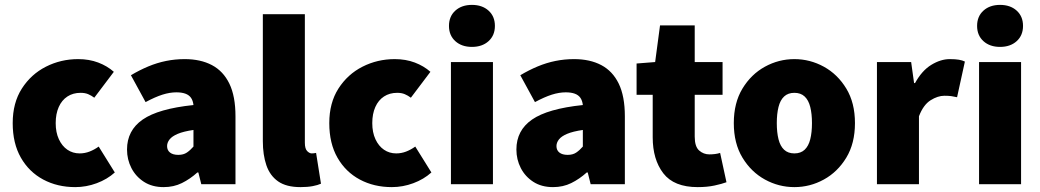

<svg xmlns="http://www.w3.org/2000/svg" viewBox="-20 -754 4258 786"><path d="M288 12Q215 12 157 -19Q99 -50 65.5 -108.5Q32 -167 32 -250Q32 -333 69.5 -391.5Q107 -450 168 -481Q229 -512 300 -512Q345 -512 382 -498Q419 -484 446 -460L366 -354Q354 -363 341 -368.5Q328 -374 310 -374Q279 -374 256 -359Q233 -344 220.5 -316Q208 -288 208 -250Q208 -212 221 -184Q234 -156 256 -141Q278 -126 306 -126Q327 -126 346.5 -133.5Q366 -141 384 -154L450 -48Q419 -20 376 -4Q333 12 288 12Z M650 12Q603 12 569.5 -9.5Q536 -31 518 -66Q500 -101 500 -142Q500 -220 564 -264.5Q628 -309 772 -324Q770 -342 762 -353.5Q754 -365 739 -370.5Q724 -376 702 -376Q675 -376 645 -366.5Q615 -357 576 -336L516 -446Q551 -467 587 -482Q623 -497 660 -504.5Q697 -512 736 -512Q801 -512 847.5 -487.5Q894 -463 919 -411.5Q944 -360 944 -278V0H804L792 -48H788Q758 -21 724.5 -4.5Q691 12 650 12ZM710 -120Q731 -120 745 -129.5Q759 -139 772 -154V-222Q731 -216 707.5 -206Q684 -196 674 -183Q664 -170 664 -156Q664 -139 676 -129.5Q688 -120 710 -120Z M1210 12Q1152 12 1118.5 -11.5Q1085 -35 1070.5 -77.5Q1056 -120 1056 -176V-696H1228V-170Q1228 -145 1237.5 -135.5Q1247 -126 1256 -126Q1261 -126 1264.5 -126.5Q1268 -127 1274 -128L1294 -2Q1281 4 1260 8Q1239 12 1210 12Z M1584 12Q1511 12 1453 -19Q1395 -50 1361.5 -108.5Q1328 -167 1328 -250Q1328 -333 1365.5 -391.5Q1403 -450 1464 -481Q1525 -512 1596 -512Q1641 -512 1678 -498Q1715 -484 1742 -460L1662 -354Q1650 -363 1637 -368.5Q1624 -374 1606 -374Q1575 -374 1552 -359Q1529 -344 1516.5 -316Q1504 -288 1504 -250Q1504 -212 1517 -184Q1530 -156 1552 -141Q1574 -126 1602 -126Q1623 -126 1642.5 -133.5Q1662 -141 1680 -154L1746 -48Q1715 -20 1672 -4Q1629 12 1584 12Z M1826 0V-500H1998V0ZM1912 -562Q1870 -562 1844 -585.5Q1818 -609 1818 -648Q1818 -687 1844 -710.5Q1870 -734 1912 -734Q1954 -734 1980 -710.5Q2006 -687 2006 -648Q2006 -609 1980 -585.5Q1954 -562 1912 -562Z M2244 12Q2197 12 2163.5 -9.5Q2130 -31 2112 -66Q2094 -101 2094 -142Q2094 -220 2158 -264.5Q2222 -309 2366 -324Q2364 -342 2356 -353.5Q2348 -365 2333 -370.5Q2318 -376 2296 -376Q2269 -376 2239 -366.5Q2209 -357 2170 -336L2110 -446Q2145 -467 2181 -482Q2217 -497 2254 -504.5Q2291 -512 2330 -512Q2395 -512 2441.5 -487.5Q2488 -463 2513 -411.5Q2538 -360 2538 -278V0H2398L2386 -48H2382Q2352 -21 2318.5 -4.5Q2285 12 2244 12ZM2304 -120Q2325 -120 2339 -129.5Q2353 -139 2366 -154V-222Q2325 -216 2301.5 -206Q2278 -196 2268 -183Q2258 -170 2258 -156Q2258 -139 2270 -129.5Q2282 -120 2304 -120Z M2836 12Q2739 12 2695.5 -44.5Q2652 -101 2652 -192V-366H2586V-494L2662 -500L2682 -650H2824V-500H2938V-366H2824V-195Q2824 -154 2842 -138Q2860 -122 2884 -122Q2896 -122 2907.5 -123.5Q2919 -125 2928 -128L2954 -8Q2935 -1 2905 5.5Q2875 12 2836 12Z M3232 12Q3168 12 3111.5 -19Q3055 -50 3019.5 -108.5Q2984 -167 2984 -250Q2984 -333 3019.5 -391.5Q3055 -450 3111.5 -481Q3168 -512 3232 -512Q3296 -512 3352.5 -481Q3409 -450 3444.5 -391.5Q3480 -333 3480 -250Q3480 -167 3444.5 -108.5Q3409 -50 3352.5 -19Q3296 12 3232 12ZM3232 -126Q3258 -126 3274 -141Q3290 -156 3297 -184Q3304 -212 3304 -250Q3304 -288 3297 -316Q3290 -344 3274 -359Q3258 -374 3232 -374Q3206 -374 3190 -359Q3174 -344 3167 -316Q3160 -288 3160 -250Q3160 -212 3167 -184Q3174 -156 3190 -141Q3206 -126 3232 -126Z M3570 0V-500H3710L3722 -414H3726Q3754 -465 3792.5 -488.5Q3831 -512 3868 -512Q3891 -512 3905.5 -509.5Q3920 -507 3930 -502L3898 -356Q3885 -359 3874 -360.5Q3863 -362 3846 -362Q3819 -362 3789.5 -343.5Q3760 -325 3742 -278V0Z M3988 0V-500H4160V0ZM4074 -562Q4032 -562 4006 -585.5Q3980 -609 3980 -648Q3980 -687 4006 -710.5Q4032 -734 4074 -734Q4116 -734 4142 -710.5Q4168 -687 4168 -648Q4168 -609 4142 -585.5Q4116 -562 4074 -562Z"/></svg>

Font: Mada Black
Style: Regular
Weight: 900
Designer: Khaled Hosny
Version: Version 1.5